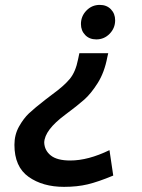

<svg xmlns="http://www.w3.org/2000/svg" viewBox="-20 -622 566 765"><path d="M438.8 -541.2Q438.8 -510 416.9 -487.5Q395 -465 363.8 -465Q336.2 -465 319.4 -482.5Q302.5 -500 302.5 -526.2Q302.5 -557.5 324.4 -580Q346.2 -602.5 377.5 -602.5Q405 -602.5 421.9 -585Q438.8 -567.5 438.8 -541.2ZM235 122.5Q287.5 122.5 329.4 112.5Q371.2 102.5 431.2 77.5L416.2 -23.8Q331.2 17.5 260 17.5Q207.5 17.5 182.5 -2.5Q157.5 -22.5 156.2 -53.8Q157.5 -103.8 240 -165Q288.8 -201.2 315.6 -225Q342.5 -248.8 369.4 -291.2Q396.2 -333.8 407.5 -393.8L411.2 -410H296.2L291.2 -386.2Q281.2 -335 257.5 -306.9Q233.8 -278.8 188.8 -246.2Q180 -238.8 162.5 -226.2Q117.5 -191.2 95.6 -170.6Q73.8 -150 55.6 -117.5Q37.5 -85 37.5 -45Q37.5 42.5 93.8 82.5Q150 122.5 235 122.5Z"/></svg>

Font: Cambay
Style: Bold Italic
Weight: 700
Italic angle: -11°
Designer: Pooja Saxena
Foundry: Pooja Saxena
Version: Version 1.006;PS 001.006;hotconv 1.0.70;makeotf.lib2.5.58329